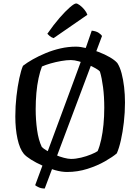

<svg xmlns="http://www.w3.org/2000/svg" viewBox="-20 -988 806 1103"><path d="M237 95Q218 95 203.5 88.5Q189 82 182 76L400 -513Q421 -569 441.5 -626Q462 -683 479.5 -732Q497 -781 507 -812Q533 -809 547.5 -799Q562 -789 566 -781ZM365 0Q334 0 296.5 -10.5Q259 -21 223 -37Q187 -53 158.5 -71Q130 -89 117 -104Q93 -133 80.5 -190.5Q68 -248 68 -319Q68 -378 74.5 -435Q81 -492 91 -538.5Q101 -585 112 -610Q135 -628 168.5 -647Q202 -666 243 -683Q284 -700 328 -710Q372 -720 416 -720Q442 -720 476.5 -711.5Q511 -703 546.5 -689.5Q582 -676 610.5 -659.5Q639 -643 654 -626Q669 -603 678.5 -567Q688 -531 693 -488Q698 -445 698 -399Q698 -342 691.5 -285.5Q685 -229 674.5 -182.5Q664 -136 651 -107Q628 -87 583.5 -61.5Q539 -36 482.5 -18Q426 0 365 0ZM388 -75Q415 -75 446 -82.5Q477 -90 503.5 -101Q530 -112 541 -120Q553 -148 561.5 -187Q570 -226 574.5 -272.5Q579 -319 579 -369Q579 -433 572 -487Q565 -541 554 -577Q549 -584 530 -595Q511 -606 485.5 -617Q460 -628 433.5 -635.5Q407 -643 387 -643Q363 -643 331.5 -637.5Q300 -632 270.5 -623.5Q241 -615 221 -606Q210 -578 201.5 -538.5Q193 -499 189 -453.5Q185 -408 185 -361Q185 -300 193 -242Q201 -184 220 -144Q229 -134 250 -122Q271 -110 296.5 -99Q322 -88 347 -81.5Q372 -75 388 -75ZM288 -769Q275 -773 265.5 -781Q256 -789 252 -794Q288 -846 322 -885Q356 -924 381.5 -946Q407 -968 417 -968Q425 -968 438.5 -958Q452 -948 464.5 -933Q477 -918 482 -903Z"/></svg>

Font: Texturina Medium
Style: Regular
Weight: 500
Designer: Guillermo Torres Carreño
Foundry: Omnibus-Type
Version: Version 1.003